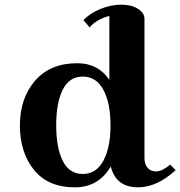

<svg xmlns="http://www.w3.org/2000/svg" viewBox="-20 -785 770 820"><path d="M597 -704V-111Q597 -84 610 -68.5Q623 -53 647.5 -53Q672 -53 707 -82L730 -58Q650 15 570 15Q475 15 453 -74Q401 15 300 15Q185 15 125 -59.5Q65 -134 65 -249.5Q65 -365 129.5 -440Q194 -515 310 -515Q399 -515 447 -444V-717Q392 -703 363 -668L336 -699Q365 -729 409.5 -747Q454 -765 497.5 -765Q541 -765 569 -747.5Q597 -730 597 -704ZM248 -402Q220 -346 220 -250Q220 -154 248 -98Q276 -42 333.5 -42Q391 -42 421.5 -98.5Q452 -155 452 -250Q452 -345 421.5 -401.5Q391 -458 333.5 -458Q276 -458 248 -402Z"/></svg>

Font: Croissant One
Style: Regular
Weight: 400
Designer: Eduardo Rodriguez Tunni
Foundry: Eduardo Rodriguez Tunni
Version: Version 1.001